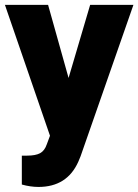

<svg xmlns="http://www.w3.org/2000/svg" viewBox="-22 -548 563 782"><path d="M257.3 -230.5 345.2 -528.3H521.5L306.2 88.4L296.9 110.8Q251 213.4 134.8 213.4Q102.5 213.4 66.9 203.6V85.9H88.4Q123 85.9 141.4 75.9Q159.7 65.9 168.5 40L181.6 4.9L-2 -528.3H173.8Z"/></svg>

Font: Roboto
Style: Regular
Weight: 900
Designer: Google
Version: Version 2.001171; 2014